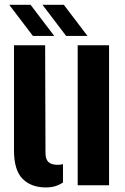

<svg xmlns="http://www.w3.org/2000/svg" viewBox="-20 -794 537 823"><path d="M40 -149V-600H173.5L175 -138Q175 -112 187.2 -99.8Q199.5 -87.5 227.5 -87.5Q239.5 -87.5 250 -90.5V-12Q219.5 9.5 177 9.5Q113.5 9.5 76.8 -27.5Q40 -64.5 40 -149ZM313 0V-600H447.5V0ZM121 -640 19.5 -773.5H111L212.5 -640ZM263.5 -640 162 -773.5H253.5L355 -640Z"/></svg>

Font: Big Shoulders Stencil Text Thin ExtraBold
Style: Regular
Weight: 800
Version: Version 2.001